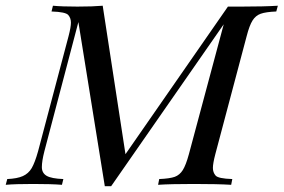

<svg xmlns="http://www.w3.org/2000/svg" viewBox="-56 -642 985 667"><path d="M751 -20 747.1 0Q700.2 -2.9 617.7 -2.9Q535.2 -2.9 493.2 0L497.1 -20Q533.7 -21.5 551.3 -27.8Q568.4 -34.2 579.1 -51.3Q589.8 -68.4 600.1 -106L721.2 -557.6L330.1 4.9H308.1L216.3 -565.4L98.1 -116.2Q89.4 -82 89.4 -61.5Q89.4 -41 106 -31.2Q122.6 -21.5 164.1 -20L159.2 0Q122.6 -2.9 59.6 -2.9Q-3.4 -2.9 -36.1 0L-30.8 -20Q3.9 -21.5 23.4 -30.3Q43 -39.1 54.2 -58.1Q65.4 -77.6 76.2 -116.2L182.1 -516.1Q190.4 -547.9 190.4 -563.5Q190.4 -579.1 181.2 -589.8Q171.9 -600.6 123 -602.1L127.9 -622.1Q159.2 -619.1 212.9 -619.1Q266.6 -619.1 300.8 -622.1L379.9 -106.4L735.8 -619.1H784.2Q860.8 -619.1 909.2 -622.1L903.8 -602.1Q867.2 -600.6 849.6 -594.2Q832 -587.9 821.3 -570.8Q810.5 -553.7 800.8 -516.1L691.9 -106Q683.6 -74.2 683.6 -58.6Q683.6 -43 692.9 -32.2Q702.1 -21.5 751 -20Z"/></svg>

Font: PlayfairDisplaySC-Italic
Style: Italic
Weight: 400
Italic angle: -14°
Designer: Claus Eggers Sørensen
Foundry: Claus Eggers Sørensen
Version: Version 1.004;PS 001.004;hotconv 1.0.70;makeotf.lib2.5.58329